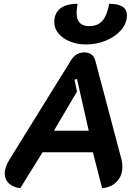

<svg xmlns="http://www.w3.org/2000/svg" viewBox="-20 -986 733 1015"><path d="M5 -69Q5 -103 31 -144L354 -665Q368 -688 385.5 -698.5Q403 -709 426 -709Q472 -709 484 -665L622 -144Q627 -127 627 -104Q627 -58 598.5 -27Q570 4 520 9L471 -181H205L87 9Q48 4 26.5 -17Q5 -38 5 -69ZM449 -295 387 -569 374 -564 387 -502 265 -295ZM267 -869Q267 -916 298.5 -941Q330 -966 390 -966Q385 -936 385 -918Q385 -884 401 -866Q417 -848 452 -848Q498 -848 522.5 -877.5Q547 -907 557 -966Q651 -966 651 -905Q651 -863 620.5 -827.5Q590 -792 540 -771.5Q490 -751 435 -751Q390 -751 351.5 -766Q313 -781 290 -808Q267 -835 267 -869Z"/></svg>

Font: K2D
Style: Bold Italic
Weight: 700
Italic angle: -10°
Designer: Katatrad Aksorn Co.,Ltd.
Foundry: Cadson Demak Co.,Ltd.
Version: Version 1.000; ttfautohint (v1.6)